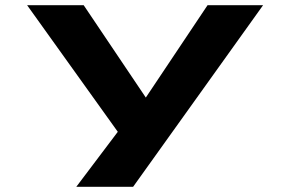

<svg xmlns="http://www.w3.org/2000/svg" viewBox="-20 -520 1140 740"><path d="M274 200 434 -12 84.5 -500H302.5L542 -144L780 -500H994L493 200Z"/></svg>

Font: Trispace Expanded ExtraBold
Style: Regular
Weight: 800
Width: 7
Designer: Tyler Finck
Foundry: Etcetera Type Company
Version: Version 1.210; ttfautohint (v1.8.3)